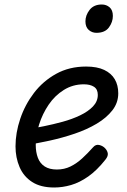

<svg xmlns="http://www.w3.org/2000/svg" viewBox="-20 -815 566 854"><path d="M221 19Q161 19 123 -5.5Q85 -30 67 -72Q49 -114 49 -164Q49 -224 70 -286.5Q91 -349 131 -401.5Q171 -454 229.5 -486.5Q288 -519 363 -519Q412 -519 443.5 -504Q475 -489 490.5 -462.5Q506 -436 506 -400Q506 -358 480 -324.5Q454 -291 410.5 -265Q367 -239 312.5 -220.5Q258 -202 201 -189.5Q144 -177 91 -169L100 -240Q133 -245 175 -253.5Q217 -262 259 -273.5Q301 -285 336.5 -302Q372 -319 393.5 -341.5Q415 -364 415 -393Q415 -418 398 -429Q381 -440 353 -440Q304 -440 264 -415Q224 -390 196.5 -349.5Q169 -309 154 -261.5Q139 -214 139 -170Q139 -138 148.5 -113Q158 -88 179 -74.5Q200 -61 233 -61Q266 -61 293.5 -74.5Q321 -88 345.5 -110.5Q370 -133 394 -160Q406 -174 422 -170Q438 -166 448 -155Q458 -144 459.5 -132Q461 -120 449 -105Q411 -57 372.5 -30Q334 -3 296 8Q258 19 221 19ZM409 -669Q389 -669 374.5 -682Q360 -695 360 -720Q360 -747 378.5 -771Q397 -795 433 -795Q453 -795 467.5 -782.5Q482 -770 482 -744Q482 -717 464.5 -693Q447 -669 409 -669Z"/></svg>

Font: Playwrite US Trad
Style: Regular
Weight: 400
Designer: Veronika Burian, José Scaglione
Foundry: TypeTogether
Version: Version 1.002